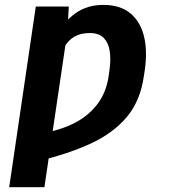

<svg xmlns="http://www.w3.org/2000/svg" viewBox="-20 -573 706 796"><path d="M259.8 -444.3 164.1 203.1H18.1L128.4 -545.9H265.1ZM221.7 -304.2 158.2 -285.2Q179.2 -362.3 211.7 -422.6Q244.1 -482.9 292.7 -517.8Q341.3 -552.7 408.2 -552.7Q476.6 -552.7 518.6 -519.3Q560.5 -485.8 576.2 -425.5Q591.8 -365.2 580.6 -284.7L576.7 -259.3Q562.5 -155.8 505.9 -88.1Q449.2 -20.5 354.5 22.9Q259.8 66.4 130.9 96.7L136.7 -18.1Q213.4 -27.8 276.4 -56.9Q339.4 -85.9 379.9 -136.2Q420.4 -186.5 430.7 -259.3L434.1 -284.7Q439.9 -325.7 435.1 -360.1Q430.2 -394.5 410.6 -415.3Q391.1 -436 352.1 -436Q313.5 -436 287.4 -420.4Q261.2 -404.8 245.4 -375.2Q229.5 -345.7 221.7 -304.2Z"/></svg>

Font: Inter 18pt
Style: Bold Italic
Weight: 700
Italic angle: -9.3988°
Designer: Rasmus Andersson
Foundry: rsms
Version: Version 4.001;git-66647c0bb